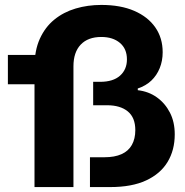

<svg xmlns="http://www.w3.org/2000/svg" viewBox="-20 -759 749 779"><path d="M120 0V-488Q120 -554 141.5 -601.5Q163 -649 200.5 -679.5Q238 -710 287 -724.5Q336 -739 391 -739Q469 -739 524.5 -715Q580 -691 610 -648Q640 -605 640 -547Q640 -512 628 -482.5Q616 -453 594 -432Q572 -411 539 -400V-393Q583 -388 616.5 -364Q650 -340 669.5 -302Q689 -264 689 -214Q689 -150 660 -102Q631 -54 573 -27Q515 0 427 0H345V-121H404Q445 -121 473 -133.5Q501 -146 515 -171Q529 -196 529 -231Q529 -282 498.5 -307Q468 -332 414 -332H358V-427H386Q439 -427 467 -452Q495 -477 495 -518Q495 -561 466.5 -585Q438 -609 391 -609Q337 -609 307.5 -578Q278 -547 278 -490V0ZM12 -417V-536H218V-417Z"/></svg>

Font: Mona Sans SemiExpanded
Style: Bold
Weight: 700
Width: 6
Designer: Deni Anggara
Foundry: GitHub
Version: Version 2.000